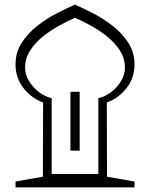

<svg xmlns="http://www.w3.org/2000/svg" viewBox="-20 -813 650 833"><path d="M47.4 0V-25.4L166 -46.4L167 -368.2Q118.2 -385.7 82.8 -429.7Q47.4 -473.6 47.4 -533.7Q47.4 -586.4 74.5 -627.9Q101.6 -669.4 142.6 -701.4Q183.6 -733.4 227.5 -755.9Q271.5 -778.3 305.2 -793Q338.9 -778.3 382.8 -755.9Q426.8 -733.4 468 -701.4Q509.3 -669.4 536.4 -627.9Q563.5 -586.4 563.5 -533.7Q563.5 -473.6 528.1 -429.7Q492.7 -385.7 443.4 -368.2L444.3 -46.4L563.5 -25.4V0ZM406.7 -58.1V-387.2Q434.6 -393.1 461.2 -412.8Q487.8 -432.6 504.9 -460.7Q522 -488.8 522 -519Q522 -559.6 500.5 -593.3Q479 -627 445.3 -654.1Q411.6 -681.2 374.3 -701.7Q336.9 -722.2 305.2 -735.8Q273.9 -722.2 236.6 -701.7Q199.2 -681.2 165.5 -654.1Q131.8 -627 110.4 -593.3Q88.9 -559.6 88.9 -519Q88.9 -488.8 106.2 -460.7Q123.5 -432.6 149.9 -412.8Q176.3 -393.1 204.1 -387.2V-58.1ZM285.6 -414.6H325.7V-159.2H285.6Z"/></svg>

Font: Pinar DS4-Medium
Style: Regular
Weight: 500
Designer: Amin Abedi
Version: Version 2.000